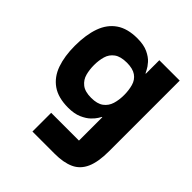

<svg xmlns="http://www.w3.org/2000/svg" viewBox="-170 -523 826 826"><g transform="rotate(45 242.5 -110.5)"><path d="M158 191V77H327V-65H325Q324 -63 317 -51.5Q310 -40 295.5 -26Q281 -12 256 -1Q231 10 194 10Q133 10 96 -16Q59 -42 42.5 -89Q26 -136 26 -199Q26 -266 43 -313.5Q60 -361 97 -386.5Q134 -412 194 -412Q233 -412 258.5 -400Q284 -388 298 -372Q312 -356 318 -343.5Q324 -331 325 -330H327V-412H451V18Q451 83 434 121Q417 159 382 175Q347 191 294 191ZM234 -90Q271 -90 291 -105Q311 -120 318.5 -144.5Q326 -169 326 -199Q326 -228 319 -253Q312 -278 292 -292Q272 -306 236 -306Q198 -306 177.5 -291Q157 -276 150 -251.5Q143 -227 143 -199Q143 -171 149.5 -146.5Q156 -122 176 -106Q196 -90 234 -90Z"/></g></svg>

Font: Darker Grotesque Light ExtraBold
Style: Regular
Weight: 800
Version: Version 1.000;gftools[0.9.28]